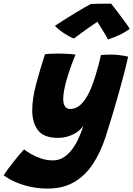

<svg xmlns="http://www.w3.org/2000/svg" viewBox="-154 -784 740 1066"><path d="M110.5 263Q58.5 263 11.2 252.2Q-36 241.5 -73.2 224.2Q-110.5 207 -133.5 189Q-125 175.5 -110.2 155.2Q-95.5 135 -78.2 113.5Q-61 92 -45.5 73.5Q-30 55 -20.5 45.5Q-5 57.5 19.8 71.8Q44.5 86 75.5 96.2Q106.5 106.5 140 106.5Q173.5 106.5 200.2 89Q227 71.5 248 42.8Q269 14 284.2 -20.2Q299.5 -54.5 309 -87.5Q296.5 -66.5 274.2 -51Q252 -35.5 224.5 -27Q197 -18.5 168 -18.5Q89.5 -18.5 57.2 -60.5Q25 -102.5 25 -171.5Q25 -236 46.2 -315.8Q67.5 -395.5 95.5 -482.5Q105.5 -484.5 124.2 -485.5Q143 -486.5 165 -486.5Q196 -486.5 226 -484.8Q256 -483 265.5 -480.5Q255.5 -458 243.8 -426Q232 -394 221.2 -359Q210.5 -324 203.8 -291.8Q197 -259.5 197 -235.5Q197 -210.5 205.8 -194.8Q214.5 -179 236 -179Q269.5 -179 296 -205Q322.5 -231 343.8 -277Q365 -323 381.5 -382.5Q386.5 -399.5 390.8 -415Q395 -430.5 398.2 -443.2Q401.5 -456 403.5 -465Q405.5 -474 406 -478.5Q419.5 -479.5 432.2 -480.2Q445 -481 457.5 -481Q509 -481 557.5 -469.5Q544.5 -410 523 -331Q511 -286 496.5 -235.8Q482 -185.5 466.2 -133Q450.5 -80.5 433.5 -28Q405.5 60 362.5 125.5Q319.5 191 257.8 227Q196 263 110.5 263ZM463.5 -763.5Q477.5 -745.5 496.5 -720.5Q515.5 -695.5 534.5 -670Q553.5 -644.5 566.5 -624Q540 -604 505.8 -588.5Q471.5 -573 446 -565Q437 -581.5 427 -598Q417 -614.5 407.5 -629.8Q398 -645 391.2 -655.8Q384.5 -666.5 382 -670H397.5Q390.5 -665.5 375 -655.2Q359.5 -645 339 -630.5Q318.5 -616 297 -600.2Q275.5 -584.5 256.5 -570Q242.5 -575 222 -586.8Q201.5 -598.5 182 -613Q162.5 -627.5 151 -640.5Q179 -659 208.5 -677.8Q238 -696.5 265.8 -713.2Q293.5 -730 315.8 -742.8Q338 -755.5 350.5 -762Q360 -762.5 382.5 -763Q405 -763.5 428.5 -763.5Q452 -763.5 463.5 -763.5Z"/></svg>

Font: Grandstander Thin ExtraBold
Style: Italic
Weight: 800
Italic angle: -15°
Version: Version 1.200